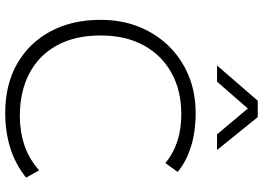

<svg xmlns="http://www.w3.org/2000/svg" viewBox="-156 -837 1008 736"><g transform="rotate(90 348.0 -469.0)"><path d="M413 15Q304.5 15 224.2 -30.8Q144 -76.5 100 -159Q56 -241.5 56 -351Q56 -430 82.2 -496.2Q108.5 -562.5 156.5 -611.8Q204.5 -661 269.8 -688Q335 -715 413 -715Q485 -715 542.2 -697Q599.5 -679 639 -646L605 -599Q532 -660 418 -660Q327 -660 259 -622.2Q191 -584.5 153.5 -515.2Q116 -446 116 -351Q116 -252.5 154 -183.2Q192 -114 261.5 -77.5Q331 -41 425 -41Q483.5 -41 535.8 -58.2Q588 -75.5 633 -115L661 -65Q608 -23 546.2 -4Q484.5 15 413 15ZM231 -797 366 -953H429L555 -797H495L396 -915L293 -797Z"/></g></svg>

Font: Geologica Thin
Style: Regular
Weight: 100
Designer: Sindre Bremnes, Frode Helland
Foundry: Monokrom Skriftforlag AS
Version: Version 1.010; ttfautohint (v1.8.4.7-5d5b);gftools[0.9.28]